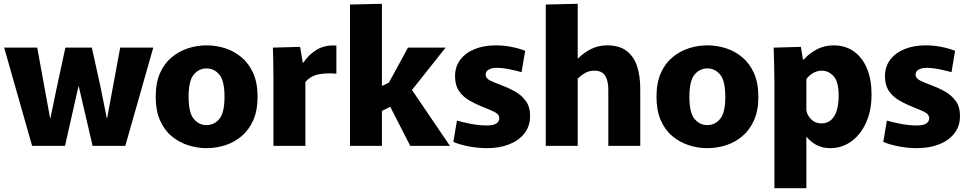

<svg xmlns="http://www.w3.org/2000/svg" viewBox="-20 -772 5129 1016"><path d="M2 -520H177L245 -147H247L280 -307L326 -520H466L513 -307L545 -147H547L616 -520H791L643 0H470L397 -314H395L324 0H150Z M1073 12Q1023 12 975 -3.5Q927 -19 888 -51.5Q849 -84 826.5 -135.5Q804 -187 804 -260Q804 -333 826.5 -384.5Q849 -436 888 -468.5Q927 -501 975 -516.5Q1023 -532 1073 -532Q1124 -532 1172 -516.5Q1220 -501 1258.5 -468.5Q1297 -436 1320 -384.5Q1343 -333 1343 -260Q1343 -187 1320 -135.5Q1297 -84 1258.5 -51.5Q1220 -19 1172 -3.5Q1124 12 1073 12ZM1073 -110Q1113 -110 1140.5 -142.5Q1168 -175 1168 -260Q1168 -345 1140.5 -377.5Q1113 -410 1073 -410Q1033 -410 1005.5 -377.5Q978 -345 978 -260Q978 -175 1005.5 -142.5Q1033 -110 1073 -110Z M1427 0V-351Q1427 -407 1426 -446Q1425 -485 1424 -520L1568 -524L1582 -441H1586Q1614 -484 1657 -509.5Q1700 -535 1760 -531V-382Q1713 -387 1668.5 -379Q1624 -371 1596 -338V0Z M1832 -748 2001 -752V-317L2038 -335L2139 -520H2338L2160 -296L2361 0H2151L2045 -207L2001 -185V0H1832Z M2556 12Q2509 12 2460 2.5Q2411 -7 2379 -21L2398 -134Q2424 -126 2469.5 -117Q2515 -108 2558 -108Q2591 -108 2606.5 -118.5Q2622 -129 2622 -146Q2622 -168 2594 -181Q2566 -194 2530 -208Q2498 -221 2465 -239.5Q2432 -258 2410 -289Q2388 -320 2388 -368Q2388 -420 2416 -456.5Q2444 -493 2492.5 -512.5Q2541 -532 2603 -532Q2647 -532 2688.5 -523.5Q2730 -515 2759 -503L2740 -390Q2717 -397 2678 -405Q2639 -413 2608 -413Q2583 -413 2566.5 -404Q2550 -395 2550 -377Q2550 -357 2575.5 -345Q2601 -333 2636 -320Q2669 -308 2703.5 -289Q2738 -270 2761.5 -239Q2785 -208 2785 -158Q2785 -106 2756.5 -68Q2728 -30 2676.5 -9Q2625 12 2556 12Z M2868 -748 3037 -752V-463H3039Q3073 -496 3110.5 -514Q3148 -532 3193 -532Q3258 -532 3296.5 -502Q3335 -472 3351.5 -420.5Q3368 -369 3368 -304V0H3199V-298Q3199 -344 3182.5 -371Q3166 -398 3125 -398Q3096 -398 3074 -384.5Q3052 -371 3037 -356V0H2868Z M3723 12Q3673 12 3625 -3.5Q3577 -19 3538 -51.5Q3499 -84 3476.5 -135.5Q3454 -187 3454 -260Q3454 -333 3476.5 -384.5Q3499 -436 3538 -468.5Q3577 -501 3625 -516.5Q3673 -532 3723 -532Q3774 -532 3822 -516.5Q3870 -501 3908.5 -468.5Q3947 -436 3970 -384.5Q3993 -333 3993 -260Q3993 -187 3970 -135.5Q3947 -84 3908.5 -51.5Q3870 -19 3822 -3.5Q3774 12 3723 12ZM3723 -110Q3763 -110 3790.5 -142.5Q3818 -175 3818 -260Q3818 -345 3790.5 -377.5Q3763 -410 3723 -410Q3683 -410 3655.5 -377.5Q3628 -345 3628 -260Q3628 -175 3655.5 -142.5Q3683 -110 3723 -110Z M4078 -337Q4078 -382 4076.5 -431Q4075 -480 4074 -520L4218 -524L4229 -457H4233Q4261 -488 4301 -510Q4341 -532 4391 -532Q4454 -532 4499 -499.5Q4544 -467 4568 -409Q4592 -351 4592 -273Q4592 -187 4563 -123Q4534 -59 4484.5 -23.5Q4435 12 4374 12Q4333 12 4302 -4Q4271 -20 4249 -47H4247V224H4078ZM4326 -119Q4360 -119 4380.5 -139.5Q4401 -160 4409.5 -193Q4418 -226 4418 -264Q4418 -340 4391 -369Q4364 -398 4329 -398Q4303 -398 4281 -384.5Q4259 -371 4247 -353V-190Q4250 -163 4272 -141Q4294 -119 4326 -119Z M4831 12Q4784 12 4735 2.5Q4686 -7 4654 -21L4673 -134Q4699 -126 4744.5 -117Q4790 -108 4833 -108Q4866 -108 4881.5 -118.5Q4897 -129 4897 -146Q4897 -168 4869 -181Q4841 -194 4805 -208Q4773 -221 4740 -239.5Q4707 -258 4685 -289Q4663 -320 4663 -368Q4663 -420 4691 -456.5Q4719 -493 4767.5 -512.5Q4816 -532 4878 -532Q4922 -532 4963.5 -523.5Q5005 -515 5034 -503L5015 -390Q4992 -397 4953 -405Q4914 -413 4883 -413Q4858 -413 4841.5 -404Q4825 -395 4825 -377Q4825 -357 4850.5 -345Q4876 -333 4911 -320Q4944 -308 4978.5 -289Q5013 -270 5036.5 -239Q5060 -208 5060 -158Q5060 -106 5031.5 -68Q5003 -30 4951.5 -9Q4900 12 4831 12Z"/></svg>

Font: Murecho
Style: Bold
Weight: 700
Designer: Neil Summerour
Foundry: Positype
Version: Version 1.010; ttfautohint (v1.8.3)